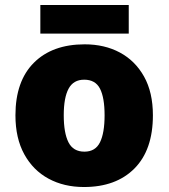

<svg xmlns="http://www.w3.org/2000/svg" viewBox="-20 -741 677 771"><path d="M594 -278Q594 -139 520 -64.5Q446 10 317 10Q237 10 175 -23.5Q113 -57 77.5 -121.5Q42 -186 42 -278Q42 -415 116 -489Q190 -563 320 -563Q400 -563 461.5 -530Q523 -497 558.5 -433.5Q594 -370 594 -278ZM236 -278Q236 -207 255 -169.5Q274 -132 319 -132Q363 -132 381.5 -169.5Q400 -207 400 -278Q400 -349 381.5 -385Q363 -421 318 -421Q275 -421 255.5 -385Q236 -349 236 -278ZM497 -721V-606H142V-721Z"/></svg>

Font: Noto Kufi Arabic Black
Style: Regular
Weight: 900
Designer: Monotype Design Team, David Williams, Khaled Hosny
Foundry: Google LLC
Version: Version 2.109; ttfautohint (v1.8.4.7-5d5b)